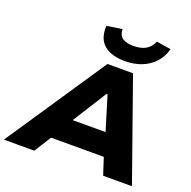

<svg xmlns="http://www.w3.org/2000/svg" viewBox="-202 -1114 1262 1271"><g transform="rotate(20 429.5 -478.0)"><path d="M-41 0 432 -705H612L861 0H658L594 -197L667 -119H199L298 -198L173 0ZM494 -517 314 -231 288 -277H629L588 -232L501 -517ZM531 -762Q469 -762 424 -781.5Q379 -801 357 -840.5Q335 -880 339 -940L447 -956Q447 -915 473 -895.5Q499 -876 551 -876Q604 -876 637.5 -895Q671 -914 689 -956L791 -940Q775 -881 737.5 -841.5Q700 -802 648 -782Q596 -762 531 -762Z"/></g></svg>

Font: Nunito Sans 7pt SemiExpanded Black
Style: Italic
Weight: 900
Width: 6
Italic angle: -9°
Designer: Vernon Adams
Foundry: Vernon Adams
Version: Version 3.101;gftools[0.9.27]